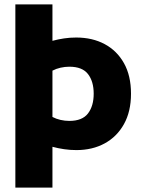

<svg xmlns="http://www.w3.org/2000/svg" viewBox="-20 -676 647 875"><path d="M50 179V-656H219V-490Q245 -497 272 -501Q299 -505 327 -505Q401 -505 457 -475Q513 -445 545 -388Q577 -331 577 -249Q577 -168 545 -110.5Q513 -53 457 -22.5Q401 8 328 8Q300 8 272.5 4Q245 0 219 -7V179ZM296 -125Q355 -125 381 -159Q407 -193 407 -249Q407 -305 381 -338.5Q355 -372 296 -372Q276 -372 256 -367.5Q236 -363 219 -354V-143Q236 -134 256 -129.5Q276 -125 296 -125Z"/></svg>

Font: Braah One
Style: Regular
Weight: 400
Designer: Ashish Kumar
Foundry: Ashish Kumar
Version: Version 1.001; ttfautohint (v1.8.4.7-5d5b);gftools[0.9.29]